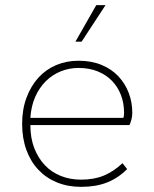

<svg xmlns="http://www.w3.org/2000/svg" viewBox="-20 -716 600 746"><path d="M295 10Q244 10 202 -7Q160 -24 129.5 -56Q99 -88 82.5 -133.5Q66 -179 66 -235Q66 -291 83 -336.5Q100 -382 129 -414Q158 -446 198 -463Q238 -480 285 -480Q335 -480 374 -464Q413 -448 439.5 -420Q466 -392 480 -355.5Q494 -319 494 -278Q494 -264 490.5 -251Q487 -238 483 -230H98Q98 -180 113 -141Q128 -102 154 -74.5Q180 -47 216 -32.5Q252 -18 295 -18Q346 -18 384 -34Q422 -50 456 -82L474 -59Q439 -24 396 -7Q353 10 295 10ZM285 -452Q249 -452 216.5 -439Q184 -426 158.5 -401Q133 -376 117 -340Q101 -304 98 -258H459Q461 -262 461.5 -267.5Q462 -273 462 -278Q462 -315 450 -346.5Q438 -378 415.5 -401.5Q393 -425 360 -438.5Q327 -452 285 -452ZM273 -554 354 -696H390L297 -554Z"/></svg>

Font: Celebes Thin
Style: Regular
Weight: 250
Designer: Anugrah Pasau
Foundry: Lafontype
Version: Version 1.000; ttfautohint (v1.8.4)